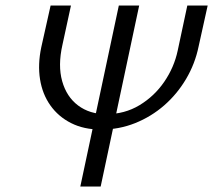

<svg xmlns="http://www.w3.org/2000/svg" viewBox="-20 -678 775 698"><path d="M347 -207Q285 -207 238.5 -230.5Q192 -254 163 -295Q134 -336 125.5 -390Q117 -444 130 -506L164 -658H238L207 -515Q190 -440 206 -383Q222 -326 264 -294.5Q306 -263 366 -263Q433 -263 487 -295.5Q541 -328 577 -380.5Q613 -433 626 -494L661 -658H735L702 -509Q689 -446 656.5 -391Q624 -336 577 -295Q530 -254 471.5 -230.5Q413 -207 347 -207ZM272 0 412 -658H486L346 0Z"/></svg>

Font: Ysabeau Office Medium
Style: Italic
Weight: 500
Italic angle: -12°
Designer: Christian Thalmann (Catharsis Fonts)
Version: Version 2.001;gftools[0.9.30]; featfreeze: tnum,lnum,ss02